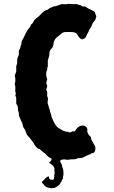

<svg xmlns="http://www.w3.org/2000/svg" viewBox="-20 -819 594 1004"><path d="M312 87.9 311 99.6Q311 102.1 309.1 105V115.2Q306.2 118.2 306.2 120.1L301.8 127V130.9Q299.8 133.8 297.9 134.8Q294.4 139.6 293.9 143.1Q293 145.5 282.7 153.3Q272.5 161.1 270 161.1Q268.1 161.1 268.1 163.1H264.2Q263.2 164.1 261.7 163.6Q260.7 163.1 257.8 164.1Q254.9 165 252 165H247.1L237.8 163.1H233.9Q231 161.1 230 161.1H227.1Q226.1 161.1 220.2 157.2Q213.9 153.3 211.9 150.4Q210 147.5 209 146.5Q208 145 203.1 140.1Q198.2 135.3 200.2 131.3Q202.1 127.9 214.8 117.2L216.8 113.8L221.2 109.9L226.1 106.9Q226.1 105 229.5 105L232.9 103Q236.8 103 236.8 113.8Q245.1 122.1 247.1 122.1L251 120.1Q253.9 122.1 258.8 120.1Q263.7 118.2 264.2 99.6L263.2 96.2L265.1 90.8Q266.1 83 265.1 76.2L264.2 74.2L265.1 63Q263.2 55.2 259.8 51.8Q259.8 49.8 258.3 48.8Q256.8 47.9 254.4 45.4Q246.1 37.1 245.1 37.1Q238.8 37.1 237.8 29.8Q237.3 28.8 239.3 27.8Q241.2 26.9 241.7 25.9Q242.2 24.9 245.6 23.4Q249 22 247.6 19.5Q246.1 17.1 249 15.6Q252 14.2 250.5 12.7Q249 10.7 239.3 4.9Q226.6 -2.9 223.1 -8.8Q219.7 -14.6 211.9 -19Q204.1 -23.9 201.2 -26.9Q198.2 -29.8 197.3 -30.8Q192.4 -34.7 190.4 -37.1Q188.5 -40 183.1 -40Q168.5 -48.3 161.1 -61Q154.3 -74.2 151.4 -77.1Q148.4 -80.1 141.6 -89.4Q132.3 -103 126.5 -107.9Q120.1 -113.3 116.7 -124.5Q111.8 -141.1 105.5 -148.4Q99.6 -155.8 98.6 -163.6Q98.1 -171.9 96.2 -175.8L89.8 -188.5Q77.6 -214.4 78.6 -220.7Q79.1 -227.1 78.6 -229Q78.1 -231 76.2 -235.8Q73.2 -243.7 73.7 -252.9Q74.2 -262.2 70.3 -268.1Q65.9 -273.9 64.9 -276.9V-307.1L60.1 -320.8L63 -332L60.1 -338.9V-368.2L57.1 -377L60.1 -395V-410.2Q60.1 -411.1 58.1 -418Q56.2 -424.8 60.5 -433.6Q64.9 -441.9 64.9 -444.8V-472.2Q69.8 -486.8 69.8 -488.8V-502Q70.3 -514.6 74.2 -522.5Q78.1 -530.3 78.6 -534.2Q79.1 -538.1 78.6 -544.4Q78.1 -550.8 79.1 -554.2L85.9 -567.9Q86.9 -568.8 86.4 -571.3Q85.9 -573.7 86.9 -575.2L91.8 -588.9Q91.8 -600.6 94.7 -605.5Q97.7 -609.9 106.4 -627.4Q114.3 -645.5 121.6 -657.2Q128.9 -668.9 132.8 -672.9Q136.7 -676.8 137.7 -678.7Q138.7 -680.7 139.6 -684.1Q140.1 -687 141.6 -689Q143.1 -690.9 145 -692.9Q147 -694.8 149.4 -696.8Q151.9 -698.7 155.3 -706.1Q158.7 -713.4 163.1 -716.8Q168 -724.1 180.2 -731Q205.1 -756.8 210.9 -760.7Q216.8 -764.6 221.7 -765.6Q228 -766.1 235.4 -772.9Q242.7 -779.8 250 -779.8Q252 -781.7 258.8 -785.2Q270 -785.2 282.7 -790.5Q295.4 -795.9 300.3 -796.9Q305.7 -797.9 317.4 -796.9Q329.1 -795.9 333 -797.9Q336.9 -799.8 348.1 -798.3Q359.4 -796.9 369.1 -797.4Q378.9 -797.9 380.9 -797.9Q382.8 -797.9 393.1 -793Q396 -793 398.9 -793L411.1 -785.2Q413.1 -785.2 418.5 -785.6Q423.8 -786.1 431.2 -781.2Q438.5 -775.4 454.1 -768.6Q469.7 -761.7 473.6 -757.8Q477.5 -753.9 478 -749Q479 -744.1 480 -743.2L483.9 -733.9L478 -713.9Q476.1 -710.9 470.7 -706.1Q465.3 -701.2 461.4 -689.9Q457.5 -678.7 452.6 -672.4Q447.8 -666 445.3 -659.2Q442.9 -651.9 440.9 -649.4Q437 -644.5 432.6 -632.8Q427.7 -620.6 420.9 -617.7Q414.1 -614.3 412.1 -613.3Q410.2 -612.3 408.2 -613.8Q406.2 -614.7 404.8 -615.2Q396 -618.2 387.7 -632.8Q379.4 -647.5 371.1 -648.9Q362.3 -651.9 338.9 -651.9Q315.4 -651.9 310.1 -649.4Q305.7 -647.5 296.9 -639.6Q288.1 -631.8 284.7 -629.9Q281.2 -627.9 273.4 -620.1Q261.7 -608.9 260.3 -591.8Q258.8 -574.7 250.5 -566.4Q242.2 -558.1 240.2 -552.2Q238.3 -546.4 237.8 -529.8L230 -502V-471.2L227.1 -463.9V-454.1Q222.2 -449.2 221.7 -436.5Q221.2 -423.8 222.2 -420.9L227.1 -403.8L222.2 -389.2Q221.2 -384.8 224.1 -377.9Q227.1 -371.1 227.1 -367.2L222.2 -352.1Q221.2 -350.6 224.1 -344.7Q227.1 -338.9 227.1 -335.9Q227.1 -333 226.6 -325.7Q226.1 -318.4 227.1 -315.4Q228 -312.5 229.5 -309.1Q231 -305.2 231 -303.2L229 -286.1V-279.8L234.9 -261.2Q234.9 -256.8 237.3 -252Q239.3 -247.1 240.2 -245.1Q241.2 -243.2 240.7 -240.2Q240.2 -237.3 244.6 -227.5Q249 -217.8 248.5 -213.4Q248 -209 252.9 -200.2Q270.5 -155.3 291.5 -146.5Q294.9 -145.5 304.7 -138.7Q317.9 -130.4 335 -129.9Q340.8 -127 343.8 -127H349.1L358.4 -131.8H363.3Q371.1 -131.8 373.5 -135.7Q393.6 -168.5 421.9 -161.1Q434.1 -156.2 437 -143.1Q437 -141.1 436.5 -135.7Q436 -130.9 437 -128.9Q438 -127 439 -124Q439.9 -121.1 441.4 -118.7Q442.9 -116.2 443.8 -114.3Q445.3 -112.3 449.2 -108.4Q453.1 -105 454.6 -102.5Q456.1 -100.1 456.5 -94.2Q457 -87.9 461.4 -82Q465.8 -76.2 468.8 -69.3Q471.7 -62.5 476.1 -56.6Q480 -51.3 478.5 -37.6Q477.1 -24.4 467.8 -19L460 -18.1Q454.6 -12.7 448.7 -11.2Q442.4 -9.8 425.3 -1Q408.2 7.8 401.4 7.8H389.2Q376 14.2 363.3 14.2H352.5L337.9 16.1Q333 17.1 324.7 15.6Q316.4 14.2 314.9 14.2L304.2 16.1Q300.8 16.1 298.8 18.1Q296.9 20 294.9 19Q295.9 20 294.9 22.9Q293.9 25.9 295.9 27.8Q297.9 29.8 299.8 34.2V35.2Q299.8 38.6 303.2 41L304.2 47.9L307.1 59.6L309.1 61.5V64L311 71.3V75.2Q312 85 312 87.9Z"/></svg>

Font: AntiqueNobleBoldCondensed
Style: BoldCondensed
Weight: 700
Version: Version 001.000